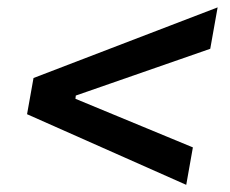

<svg xmlns="http://www.w3.org/2000/svg" viewBox="-20 -608 626 523"><path d="M487.3 -104.5 53.7 -296.9 71.3 -395.5 572.8 -587.9 552.7 -475.1 186.5 -347.7 185.5 -338.9 505.4 -206.5Z"/></svg>

Font: Cascadia Code
Style: Italic
Weight: 400
Italic angle: -10°
Designer: Aaron Bell
Foundry: Saja Typeworks
Version: Version 2407.024